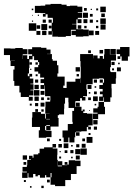

<svg xmlns="http://www.w3.org/2000/svg" viewBox="-26 -764 681 980"><path d="M205 -697H181V-698H152V-734H181V-735H205V-741H232V-744H288V-740H314V-733H331V-735H369V-730H394V-702H371V-699H393V-673H371V-666H390V-646H370V-665H364V-642H342V-640H364V-615H399V-613H427V-579H399V-577H361V-585H339V-607H361V-612H337V-609H336V-580H310V-576H270V-577H241V-604H239V-587H221V-605H238V-648H244V-669H243V-673H217V-691H207V-679H193V-693H205ZM486 -730H514V-702H486ZM403 -723H417V-709H403ZM465 -721H475V-711H465ZM136 -720H144V-712H136ZM437 -719H443V-713H437ZM397 -699H423V-673H397ZM509 -695V-677H491V-695ZM433 -693H447V-679H433ZM167 -683V-689H173V-683ZM138 -684V-688H142V-684ZM486 -670H514V-642H486ZM400 -666H420V-646H400ZM192 -648V-664H208V-648ZM222 -648V-664H238V-648ZM432 -664H448V-648H432ZM465 -661H475V-651H465ZM143 -653H137V-659H143ZM121 -645H159V-607H121ZM185 -641H215V-611H185ZM513 -639V-613H487V-639ZM179 -617H161V-635H179ZM389 -635V-617H371V-635ZM223 -619V-633H237V-619ZM416 -632V-620H404V-632ZM464 -632H476V-620H464ZM428 -608H452V-584H428ZM211 -607V-585H189V-607ZM180 -586H160V-606H180ZM460 -606H480V-586H460ZM587 -524H635V-476H627V-454H595V-476H588V-463H574V-477H587V-488H569V-512H587ZM536 -399H540V-396H567V-364H565V-336H543V-313H544V-267H537V-244H505V-267H502V-249H480V-271H498V-283H484V-297H498V-310H481V-330H499V-342H505V-361H502V-364H479V-362H447V-334H418V-333H415V-307H418V-273H398V-269H410V-251H392V-263H383V-248H359V-242H358V-219H390V-198H396V-205H406V-195H399V-187H418V-184H445V-156H447V-124H425V-117H438V-103H424V-116H417V-94H389V-92H362V-89H358V-63H354V-37H328V-62H323V-38H299V-62H293V-98H320V-131H345V-142H343V-198H352V-213H324V-242H323V-265H306V-235H302V-209H301V-180H275V-176H269V-162H273V-118H232V-99H210V-121H229V-125H210V-121H204V-99H210V-96H237V-64H210V-61H172V-99H178V-116H137V-164H139V-192H183V-183H204V-159H208V-183H227V-184H205V-216H206V-245H230V-251H231V-273H204V-302H203V-328H201V-310H181V-330H199V-340H181V-360H199V-368H179V-388H169V-399H150V-421H169V-432H174V-447H168V-457H148V-477H140V-461H124V-417H122V-389H116V-375H124V-387H138V-373H126V-363H144V-337H129V-334H145V-306H129V-303H144V-277H122V-270H141V-250H121V-269H80V-292H73V-326H47V-351H42V-409H48V-427H28V-453H50V-454H25V-483H-6V-517H28V-516H52V-519H90V-513H114V-487H90V-482H113V-463H122V-479H138V-487H118V-513H138V-523H184V-520H211V-511H232V-489H214V-488H239V-462H243V-454H265V-431H272V-389H267V-373H304V-327H297V-315H314V-347H359V-362H383V-341H384V-367H386V-424H385V-452H383V-488H449V-466H450V-481H472V-466H483V-478H499V-464H505V-486H507V-514H535V-486H537V-485H566V-455H540V-421H536ZM537 -514H565V-486H537ZM482 -509H500V-491H482ZM438 -493H424V-507H438ZM88 -481V-463H89V-481ZM543 -448H559V-432H543ZM125 -446H137V-434H125ZM155 -434V-446H167V-434ZM577 -436V-444H585V-436ZM360 -421H382V-399H360ZM591 -400H571V-420H591ZM556 -415V-405H546V-415ZM134 -413V-407H128V-413ZM377 -386V-374H365V-386ZM156 -375V-385H166V-375ZM169 -342H153V-358H169ZM453 -358H469V-342H453ZM483 -342V-358H499V-342ZM172 -309H150V-331H172ZM441 -310H421V-330H441ZM457 -316V-324H465V-316ZM175 -276H147V-304H175ZM181 -300H201V-280H181ZM468 -283H454V-297H468ZM427 -286V-294H435V-286ZM473 -248H449V-272H473ZM150 -271H172V-249H150ZM198 -267V-253H184V-267ZM438 -253H424V-267H438ZM215 -254V-266H227V-254ZM472 -219H477V-244H505V-219H510V-181H475V-156H447V-184H472V-189H450V-211H472ZM201 -220H181V-240H201ZM381 -220H361V-240H381ZM153 -238H169V-222H153ZM126 -225V-235H136V-225ZM465 -226H457V-234H465ZM168 -207V-193H154V-207ZM197 -206V-194H185V-206ZM433 -198H429V-202H433ZM210 -157V-155H229V-157ZM472 -129H450V-151H472ZM469 -102H453V-118H469ZM380 -89V-71H362V-89ZM426 -75V-85H436V-75ZM446 -35H416V-65H446ZM214 -43V-57H228V-43ZM394 -43V-57H408V-43ZM276 -45V-55H286V-45ZM299 -32H323V-8H299ZM411 -10H391V-30H411ZM325 54H357V56H385V84H365V124H336V155H307V186H255V179H232V141H237V119H232V141H210V130H204V143H178V130H167V136H155V124H143V142H119V120H115V144H87V116H111V112H89V88H111V80H113V52H132V49H122V31H140V41H145V24H169V18H176V-5H199V-12H242V-29H260V-11H243V-6H267V26H266V52H269V85H290V81H270V59H292V79H317V77H304V63H318V76H325ZM290 -11H272V-29H290ZM363 -12V-28H379V-12ZM337 -16V-24H345V-16ZM417 26H385V-6H417ZM384 23H358V-3H384ZM349 18H333V2H349ZM318 3V17H304V3ZM278 13V7H284V13ZM90 29H112V51H90ZM381 30V50H361V30ZM286 45H276V35H286ZM345 36V44H337V36ZM108 63V77H94V63ZM228 167H214V153H228ZM106 165H96V155H106ZM197 196H185V184H197ZM135 194H127V186H135Z"/></svg>

Font: Rubik-Storm
Style: Regular
Weight: 400
Designer: NaN (generative design), Hubert & Fischer (Rubik source font outlines)
Foundry: NaN, Hubert & Fischer
Version: Version 1.000